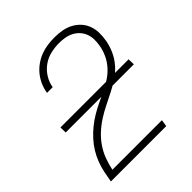

<svg xmlns="http://www.w3.org/2000/svg" viewBox="-203 -875 1006 1006"><g transform="rotate(-45 300.0 -371.5)"><path d="M39 0V-1Q44 -30 50 -59.5Q56 -89 67 -118Q78 -147 94.5 -174Q111 -201 132.5 -224.5Q154 -248 178.5 -268Q203 -288 230.5 -304.5Q258 -321 286.5 -334.5Q315 -348 343.5 -361.5Q372 -375 399 -392.5Q426 -410 447.5 -434Q469 -458 482 -486.5Q495 -515 500 -544V-545Q504 -567 503.5 -588.5Q503 -610 495.5 -629.5Q488 -649 474 -664Q460 -679 441.5 -688.5Q423 -698 402 -701.5Q381 -705 359 -705Q329 -705 298 -698Q267 -691 240.5 -672.5Q214 -654 196 -626Q178 -598 173 -567L172 -565H130L131 -568Q135 -593 146 -618Q157 -643 174 -664Q191 -685 213.5 -701Q236 -717 261 -726.5Q286 -736 311.5 -739.5Q337 -743 363 -743Q391 -743 417.5 -738.5Q444 -734 467.5 -722Q491 -710 509 -691Q527 -672 536.5 -647Q546 -622 546.5 -594.5Q547 -567 542 -538Q536 -505 521.5 -473Q507 -441 483.5 -414Q460 -387 429.5 -367Q399 -347 367.5 -331Q336 -315 304.5 -299.5Q273 -284 242.5 -264.5Q212 -245 185.5 -220.5Q159 -196 139 -166.5Q119 -137 107 -104.5Q95 -72 88 -38H455L449 0ZM558 -349H53L52 -387H557Z"/></g></svg>

Font: Iosevka Extralight Extended
Style: Italic
Weight: 200
Width: 7
Italic angle: -9°
Monospace: yes
Designer: Belleve Invis
Foundry: Belleve Invis
Version: Version 32.5.0; ttfautohint (v1.8.4)